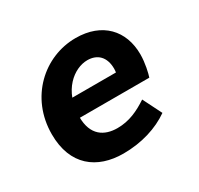

<svg xmlns="http://www.w3.org/2000/svg" viewBox="-117 -650 834 805"><g transform="rotate(-30 300.0 -248.0)"><path d="M267.1 12C355.7 12 434.6 -13.1 493 -54.2L447.4 -145.2C401.7 -115 355.5 -93 298.7 -93C235.2 -93 183 -124.2 183 -213.5C183 -340.8 266.5 -403.1 330.2 -403.1C379.1 -403.1 410.4 -372.7 410.4 -316.2C410.4 -303.3 407.7 -289.5 404.4 -277.7L443.6 -298.4H163.7L148.7 -209.6H519.2C524.9 -226.2 535.8 -271.9 535.8 -313.2C535.8 -428.4 462.6 -508.1 334.2 -508.1C182.2 -508.1 46.4 -386.7 46.4 -208.1C46.4 -57.7 139.7 12 267.1 12Z"/></g></svg>

Font: Source Code Variable
Style: Italic
Weight: 400
Italic angle: -11°
Monospace: yes
Designer: Paul D. Hunt, Teo Tuominen
Foundry: Adobe Systems Incorporated
Version: Version 1.005;PS 1.0;hotconv 16.6.54;makeotf.lib2.5.65590